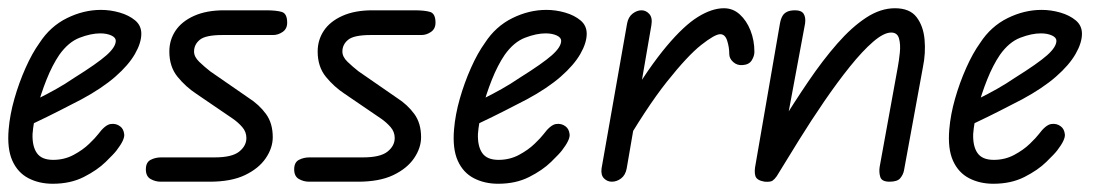

<svg xmlns="http://www.w3.org/2000/svg" viewBox="-29 -441 2693 466"><path d="M99 5Q66 5 40 -8.5Q14 -22 1 -51Q-12 -80 -8 -127Q-5 -163 6 -201.5Q17 -240 33 -276Q49 -312 67 -337Q93 -377 133.5 -397Q174 -417 216 -417Q239 -417 261.5 -410.5Q284 -404 299 -391.5Q314 -379 314 -359Q314 -337 298.5 -310Q283 -283 251 -255Q219 -227 169 -200Q146 -188 115.5 -172.5Q85 -157 59.5 -145Q34 -133 25 -128L37 -188Q50 -195 68 -204Q86 -213 107.5 -225Q129 -237 151 -252Q207 -287 229.5 -307Q252 -327 252 -342Q252 -350 241 -355Q230 -360 214 -360Q192 -360 164.5 -349.5Q137 -339 115 -308Q98 -283 84 -248Q70 -213 61 -178Q52 -143 50 -116Q49 -86 60.5 -69.5Q72 -53 100 -53Q127 -53 149.5 -65Q172 -77 187.5 -92Q203 -107 209 -115Q226 -138 239.5 -140Q253 -142 263 -134Q271 -128 272.5 -115Q274 -102 254 -76Q248 -68 227.5 -48Q207 -28 174.5 -11.5Q142 5 99 5Z M480 0H361Q348 0 336.5 -6.5Q325 -13 325 -30Q325 -47 336.5 -53Q348 -59 362 -59H492Q534 -59 551.5 -73Q569 -87 569 -106Q569 -121 559 -132.5Q549 -144 536 -153L448 -213Q422 -230 402 -254.5Q382 -279 382 -316Q382 -344 397 -366.5Q412 -389 442 -402.5Q472 -416 515 -416H616Q642 -416 655 -412Q668 -408 668 -386Q668 -371 657 -363.5Q646 -356 634 -356H511Q470 -356 456 -344.5Q442 -333 442 -316Q442 -303 454.5 -291Q467 -279 481 -268L575 -203Q600 -187 616.5 -164.5Q633 -142 633 -108Q633 -82 616 -57Q599 -32 565.5 -16Q532 0 480 0Z M840 0H721Q708 0 696.5 -6.5Q685 -13 685 -30Q685 -47 696.5 -53Q708 -59 722 -59H852Q894 -59 911.5 -73Q929 -87 929 -106Q929 -121 919 -132.5Q909 -144 896 -153L808 -213Q782 -230 762 -254.5Q742 -279 742 -316Q742 -344 757 -366.5Q772 -389 802 -402.5Q832 -416 875 -416H976Q1002 -416 1015 -412Q1028 -408 1028 -386Q1028 -371 1017 -363.5Q1006 -356 994 -356H871Q830 -356 816 -344.5Q802 -333 802 -316Q802 -303 814.5 -291Q827 -279 841 -268L935 -203Q960 -187 976.5 -164.5Q993 -142 993 -108Q993 -82 976 -57Q959 -32 925.5 -16Q892 0 840 0Z M1180 5Q1147 5 1121 -8.5Q1095 -22 1082 -51Q1069 -80 1073 -127Q1076 -163 1087 -201.5Q1098 -240 1114 -276Q1130 -312 1148 -337Q1174 -377 1214.5 -397Q1255 -417 1297 -417Q1320 -417 1342.5 -410.5Q1365 -404 1380 -391.5Q1395 -379 1395 -359Q1395 -337 1379.5 -310Q1364 -283 1332 -255Q1300 -227 1250 -200Q1227 -188 1196.5 -172.5Q1166 -157 1140.5 -145Q1115 -133 1106 -128L1118 -188Q1131 -195 1149 -204Q1167 -213 1188.5 -225Q1210 -237 1232 -252Q1288 -287 1310.5 -307Q1333 -327 1333 -342Q1333 -350 1322 -355Q1311 -360 1295 -360Q1273 -360 1245.5 -349.5Q1218 -339 1196 -308Q1179 -283 1165 -248Q1151 -213 1142 -178Q1133 -143 1131 -116Q1130 -86 1141.5 -69.5Q1153 -53 1181 -53Q1208 -53 1230.5 -65Q1253 -77 1268.5 -92Q1284 -107 1290 -115Q1307 -138 1320.5 -140Q1334 -142 1344 -134Q1352 -128 1353.5 -115Q1355 -102 1335 -76Q1329 -68 1308.5 -48Q1288 -28 1255.5 -11.5Q1223 5 1180 5Z M1773 -283Q1760 -282 1750.5 -290.5Q1741 -299 1741 -310Q1741 -326 1736 -342Q1731 -358 1719 -358Q1706 -358 1673 -332Q1640 -306 1589.5 -242.5Q1539 -179 1473 -65L1493 -191Q1547 -279 1589 -329Q1631 -379 1665 -400Q1699 -421 1728 -421Q1750 -421 1766.5 -406Q1783 -391 1792.5 -367Q1802 -343 1802 -315Q1802 -305 1795.5 -294.5Q1789 -284 1773 -283ZM1456 0Q1445 0 1437 -8Q1429 -16 1431 -32L1493 -384Q1496 -400 1506.5 -408Q1517 -416 1528 -416Q1539 -416 1547 -407Q1555 -398 1552 -380L1492 -32Q1489 -16 1478.5 -8Q1468 0 1456 0Z M2130 0Q2111 0 2107.5 -11.5Q2104 -23 2106 -36L2150 -278Q2153 -294 2155 -313.5Q2157 -333 2153 -347.5Q2149 -362 2134 -362Q2116 -362 2090 -339.5Q2064 -317 2033.5 -279Q2003 -241 1971.5 -195Q1940 -149 1910.5 -101.5Q1881 -54 1856 -13L1863 -135Q1898 -192 1933 -243.5Q1968 -295 2003 -335Q2038 -375 2073 -398Q2108 -421 2143 -421Q2179 -421 2195.5 -399.5Q2212 -378 2215 -345Q2218 -312 2211 -278L2165 -27Q2163 -17 2156 -8.5Q2149 0 2130 0ZM1827 0Q1808 -3 1804.5 -13.5Q1801 -24 1805 -43L1864 -384Q1866 -395 1870 -402Q1874 -409 1881.5 -412.5Q1889 -416 1901 -416Q1916 -416 1921.5 -407.5Q1927 -399 1925 -384L1856 -13Q1851 -6 1846 -2.5Q1841 1 1827 0Z M2382 5Q2349 5 2323 -8.5Q2297 -22 2284 -51Q2271 -80 2275 -127Q2278 -163 2289 -201.5Q2300 -240 2316 -276Q2332 -312 2350 -337Q2376 -377 2416.5 -397Q2457 -417 2499 -417Q2522 -417 2544.5 -410.5Q2567 -404 2582 -391.5Q2597 -379 2597 -359Q2597 -337 2581.5 -310Q2566 -283 2534 -255Q2502 -227 2452 -200Q2429 -188 2398.5 -172.5Q2368 -157 2342.5 -145Q2317 -133 2308 -128L2320 -188Q2333 -195 2351 -204Q2369 -213 2390.5 -225Q2412 -237 2434 -252Q2490 -287 2512.5 -307Q2535 -327 2535 -342Q2535 -350 2524 -355Q2513 -360 2497 -360Q2475 -360 2447.5 -349.5Q2420 -339 2398 -308Q2381 -283 2367 -248Q2353 -213 2344 -178Q2335 -143 2333 -116Q2332 -86 2343.5 -69.5Q2355 -53 2383 -53Q2410 -53 2432.5 -65Q2455 -77 2470.5 -92Q2486 -107 2492 -115Q2509 -138 2522.5 -140Q2536 -142 2546 -134Q2554 -128 2555.5 -115Q2557 -102 2537 -76Q2531 -68 2510.5 -48Q2490 -28 2457.5 -11.5Q2425 5 2382 5Z"/></svg>

Font: Edu QLD Beginner
Style: Regular
Weight: 400
Designer: Tina and Corey Anderson
Foundry: Google for Education
Version: Version 1.003